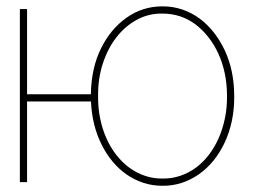

<svg xmlns="http://www.w3.org/2000/svg" viewBox="-20 -574 835 605"><path d="M492.2 11.4Q459.5 11.4 430.9 1.8Q402.3 -7.8 378 -24.9Q353.7 -41.9 334.2 -65.7Q314.6 -89.5 300.4 -117.9Q269.9 -178.6 266.7 -254.3H65.3V0H42.6V-545.5H65.3V-277H266.3Q267.8 -360.1 298.3 -421.5Q328.5 -482.6 378.2 -517.8Q428.6 -554 492.2 -554Q525.9 -554 555.4 -543.7Q584.9 -533.4 609.6 -515.1Q634.2 -496.8 654.1 -471.2Q674 -445.7 688.2 -415.5Q718 -351.6 718 -271.3Q718.4 -230.1 710.6 -193.2Q702.8 -156.2 688 -124.8Q673.3 -93.4 652.7 -68Q632.1 -42.6 606.7 -24.9Q581.3 -7.1 552.4 2.3Q523.4 11.7 492.2 11.4ZM492.2 -11.4Q521.7 -11 548.3 -20.1Q574.9 -29.1 597.7 -46Q620.4 -62.9 638.5 -86.6Q656.6 -110.4 669.4 -139.6Q682.2 -168.7 688.9 -202.1Q695.7 -235.4 695.3 -271.3Q695.3 -310 688 -343.9Q680.8 -377.8 667.4 -406.4Q654.1 -435 635.8 -457.9Q617.5 -480.8 595.9 -497.2Q550.1 -531.2 492.2 -531.2Q448.5 -532 411.2 -511.7Q373.9 -491.5 346.6 -456.1Q319.2 -420.8 303.8 -373.2Q288.4 -325.6 289.1 -271.3Q288.7 -233.7 295.8 -199.6Q302.9 -165.5 316.1 -136.5Q329.2 -107.6 347.8 -84.2Q366.5 -60.7 389 -44.6Q411.6 -28.4 437.7 -19.7Q463.8 -11 492.2 -11.4Z"/></svg>

Font: Linik Sans Thin
Style: Regular
Weight: 100
Designer: Fonts by Rasmus Andersson / Changes by Cristiano Sobral with parts from Marc Monis
Foundry: rsms
Version: Version 3.020; ttfautohint (v1.6)